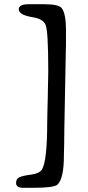

<svg xmlns="http://www.w3.org/2000/svg" viewBox="-20 -767 413 905"><path d="M68.4 -723.1Q68.4 -747.1 115.7 -747.1H189.5Q257.3 -747.1 271.5 -728Q291 -701.2 291 -625.5V-552.7L290.5 -540Q290 -527.3 290 -515.6L283.2 -157.2Q283.2 -145 283.2 -132.8L282.7 -120.6V-95.7L281.7 -58.6Q281.2 -45.9 281.2 -34.2Q281.2 74.7 251 103Q234.9 118.2 138.7 118.2H89.4Q55.7 118.2 55.7 95.7Q55.7 76.7 70.3 69.1Q85 61.5 125.5 56.2Q166 50.8 177.7 32.2Q202.6 -7.8 202.6 -194.8L203.6 -244.1L205.1 -305.7L207.5 -429.7Q207.5 -622.6 194.8 -650.4Q182.1 -678.2 135.7 -685.5Q68.4 -696.3 68.4 -723.1Z"/></svg>

Font: Averia Sans Libre Light
Style: Regular
Weight: 300
Version: Version 1.002